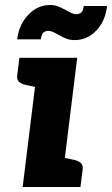

<svg xmlns="http://www.w3.org/2000/svg" viewBox="-20 -751 450 771"><path d="M71 0 135 -519H290L226 0ZM206 0 235 -118 278 -109Q295 -105 304.5 -96.5Q314 -88 312 -71L303 0ZM155 -519 126 -401 83 -410Q66 -414 56.5 -422.5Q47 -431 49 -448L58 -519ZM285 -694Q297 -694 305.5 -700Q314 -706 316 -727H410Q403 -666 366.5 -628Q330 -590 279 -590Q257 -590 237.5 -599.5Q218 -609 202 -618Q186 -627 174 -627Q162 -627 154.5 -620.5Q147 -614 144 -593H49Q56 -652 93.5 -691.5Q131 -731 181 -731Q202 -731 221.5 -722Q241 -713 257.5 -703.5Q274 -694 285 -694Z"/></svg>

Font: Aleo Black
Style: Italic
Weight: 900
Italic angle: -7°
Designer: Alessio Laiso
Foundry: Alessio Laiso
Version: Version 2.001;gftools[0.9.29]